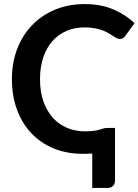

<svg xmlns="http://www.w3.org/2000/svg" viewBox="-20 -751 680 943"><path d="M433 3Q420.5 4 408 4.2Q395.5 4.5 387 4.5Q307 4.5 242.5 -22.5Q178 -49.5 132.8 -98Q87.5 -146.5 63 -213.8Q38.5 -281 38.5 -361.5Q38.5 -443 64.5 -510.8Q90.5 -578.5 137.8 -627.5Q185 -676.5 250.8 -703.8Q316.5 -731 396 -731Q475 -731 536.2 -705Q597.5 -679 640.5 -637L595.5 -574.5Q591 -568.5 584.8 -564Q578.5 -559.5 567.5 -559.5Q560 -559.5 552.2 -563.8Q544.5 -568 535 -574.2Q525.5 -580.5 513 -588Q500.5 -595.5 484 -601.8Q467.5 -608 445.5 -612.2Q423.5 -616.5 395 -616.5Q347 -616.5 306.8 -599.2Q266.5 -582 237.5 -549.2Q208.5 -516.5 192.5 -469.2Q176.5 -422 176.5 -361.5Q176.5 -300.5 193.2 -253Q210 -205.5 239.2 -173Q268.5 -140.5 308.8 -123.2Q349 -106 396.5 -106Q425 -106 441.8 -108.5Q458.5 -111 469.2 -114.2Q480 -117.5 488 -120Q496 -122.5 507 -122.5H545V135Q545 152 535.2 162Q525.5 172 510 172H433Z"/></svg>

Font: Lato 2
Style: Bold
Weight: 700
Designer: Lukasz Dziedzic with Adam Twardoch and Botio Nikoltchev
Foundry: tyPoland Lukasz Dziedzic
Version: Version 2.015; 2015-08-06; http://www.latofonts.com/